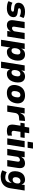

<svg xmlns="http://www.w3.org/2000/svg" viewBox="2283 -3071 979 5585"><g transform="rotate(90 2772.5 -278.5)"><path d="M225 11Q154 11 100.5 -1.5Q47 -14 14 -36L60 -151Q83 -137 110.5 -128Q138 -119 167.5 -114.5Q197 -110 223 -110Q266 -110 290 -121Q314 -132 318 -153Q322 -170 312 -181Q302 -192 278 -195L182 -206Q106 -216 78.5 -258Q51 -300 64 -364Q73 -409 105.5 -443Q138 -477 192 -497Q246 -517 321 -517Q361 -517 396 -512Q431 -507 459 -496.5Q487 -486 504 -471L454 -357Q432 -375 391 -385.5Q350 -396 312 -396Q269 -396 246.5 -384.5Q224 -373 220 -356Q217 -339 227 -328Q237 -317 263 -313L350 -301Q430 -289 459 -250.5Q488 -212 474 -139Q464 -94 429.5 -59.5Q395 -25 342.5 -7Q290 11 225 11Z M715 11Q657 11 621 -12Q585 -35 572.5 -82Q560 -129 571 -197L619 -506H803L756 -211Q752 -186 756 -170Q760 -154 772 -146.5Q784 -139 803 -139Q824 -139 843 -150Q862 -161 876 -179Q890 -197 893 -219L938 -506H1122L1042 0H879L895 -98H892Q864 -45 815.5 -17Q767 11 715 11Z M1137 180 1246 -507H1407L1392 -409H1394Q1415 -449 1441.5 -472.5Q1468 -496 1500 -506.5Q1532 -517 1567 -517Q1640 -517 1683 -479Q1726 -441 1738.5 -375Q1751 -309 1735 -226Q1719 -149 1686 -96.5Q1653 -44 1604 -16.5Q1555 11 1489 11Q1434 11 1404.5 -14Q1375 -39 1365 -79H1361L1320 180ZM1451 -124Q1479 -124 1499.5 -137.5Q1520 -151 1535 -177Q1550 -203 1558 -243Q1572 -311 1556.5 -346.5Q1541 -382 1494 -382Q1467 -382 1446 -369.5Q1425 -357 1410 -331Q1395 -305 1386 -265Q1373 -198 1389 -161Q1405 -124 1451 -124Z M1773 180 1882 -507H2043L2028 -409H2030Q2051 -449 2077.5 -472.5Q2104 -496 2136 -506.5Q2168 -517 2203 -517Q2276 -517 2319 -479Q2362 -441 2374.5 -375Q2387 -309 2371 -226Q2355 -149 2322 -96.5Q2289 -44 2240 -16.5Q2191 11 2125 11Q2070 11 2040.5 -14Q2011 -39 2001 -79H1997L1956 180ZM2087 -124Q2115 -124 2135.5 -137.5Q2156 -151 2171 -177Q2186 -203 2194 -243Q2208 -311 2192.5 -346.5Q2177 -382 2130 -382Q2103 -382 2082 -369.5Q2061 -357 2046 -331Q2031 -305 2022 -265Q2009 -198 2025 -161Q2041 -124 2087 -124Z M2683 11Q2595 11 2539 -25Q2483 -61 2462.5 -126Q2442 -191 2460 -276Q2473 -336 2499 -381.5Q2525 -427 2562.5 -457Q2600 -487 2649 -502Q2698 -517 2757 -517Q2845 -517 2900.5 -481.5Q2956 -446 2976.5 -381.5Q2997 -317 2980 -232Q2967 -171 2940.5 -125.5Q2914 -80 2877 -49.5Q2840 -19 2791 -4Q2742 11 2683 11ZM2698 -124Q2726 -124 2746.5 -136.5Q2767 -149 2782 -175Q2797 -201 2806 -243Q2820 -314 2803.5 -348Q2787 -382 2742 -382Q2715 -382 2694 -370Q2673 -358 2658 -332Q2643 -306 2634 -265Q2621 -195 2637.5 -159.5Q2654 -124 2698 -124Z M3045 0 3126 -506H3282L3261 -376H3266Q3291 -434 3331 -471.5Q3371 -509 3429 -512L3499 -518L3486 -350L3378 -340Q3348 -338 3325 -324Q3302 -310 3286.5 -286Q3271 -262 3266 -229L3229 0Z M3789 11Q3713 11 3669.5 -12Q3626 -35 3611.5 -83.5Q3597 -132 3608 -204L3636 -384H3550L3569 -506H3669L3691 -639H3856L3835 -506H3992L3973 -384H3815L3787 -206Q3780 -164 3796 -145Q3812 -126 3851 -126Q3868 -126 3888.5 -130Q3909 -134 3924 -139V-16Q3892 -2 3859 4.5Q3826 11 3789 11Z M4100 -592 4125 -748H4303L4278 -592ZM4004 0 4084 -506H4267L4187 0Z M4310 0 4391 -506H4555L4540 -410H4544Q4576 -467 4626 -492Q4676 -517 4731 -517Q4787 -517 4820.5 -493Q4854 -469 4865.5 -421.5Q4877 -374 4865 -302L4818 0H4635L4680 -290Q4685 -319 4680.5 -335.5Q4676 -352 4664 -360Q4652 -368 4632 -368Q4611 -368 4590.5 -357Q4570 -346 4556.5 -327.5Q4543 -309 4539 -283L4494 0Z M5117 191Q5069 191 5018.5 178Q4968 165 4934 142L4987 15Q5005 29 5031.5 38Q5058 47 5086 52.5Q5114 58 5137 58Q5209 58 5245.5 24Q5282 -10 5293 -74L5301 -124L5297 -125Q5280 -93 5254 -70.5Q5228 -48 5198.5 -37Q5169 -26 5136 -26Q5066 -26 5023 -61.5Q4980 -97 4966 -160.5Q4952 -224 4968 -305Q4980 -361 5002.5 -401.5Q5025 -442 5057 -467.5Q5089 -493 5128.5 -505Q5168 -517 5213 -517Q5267 -517 5300.5 -489.5Q5334 -462 5344 -417L5347 -416L5361 -506H5522L5456 -87Q5442 2 5397.5 64.5Q5353 127 5282 159Q5211 191 5117 191ZM5207 -157Q5233 -157 5254 -168.5Q5275 -180 5290.5 -203.5Q5306 -227 5313 -262Q5325 -320 5307 -352Q5289 -384 5245 -384Q5219 -384 5197.5 -373Q5176 -362 5161 -339.5Q5146 -317 5138 -283Q5127 -223 5145 -190Q5163 -157 5207 -157Z"/></g></svg>

Font: Nunito Sans 7pt SemiCondensed Black
Style: Italic
Weight: 900
Width: 4
Italic angle: -9°
Designer: Vernon Adams
Foundry: Vernon Adams
Version: Version 3.101;gftools[0.9.27]